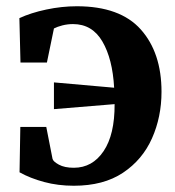

<svg xmlns="http://www.w3.org/2000/svg" viewBox="-20 -581 561 614"><path d="M216 13Q165.5 13 121 1Q76.5 -11 42.5 -30L45 -175H128L148 -73Q150 -64.5 168.2 -54.5Q186.5 -44.5 216 -44.5Q275.5 -44.5 311.2 -97.5Q347 -150.5 346.5 -248L152.5 -232V-317.5L345 -300.5Q340 -392.5 307.5 -448.2Q275 -504 213.5 -504Q196 -504 179.5 -499.8Q163 -495.5 152.5 -490L130 -381H45.5L42 -523Q78.5 -540 128 -550.5Q177.5 -561 225.5 -561Q364 -561 430.2 -486.8Q496.5 -412.5 496.5 -287.5Q496.5 -207 466 -138.5Q435.5 -70 373.2 -28.5Q311 13 216 13Z"/></svg>

Font: Merriweather Text Regular
Style: Bold
Weight: 700
Designer: Eben Sorkin
Foundry: Eben Sorkin
Version: Version 2.100; ttfautohint (v1.7.19-72a1) -l 8 -r 50 -G 200 